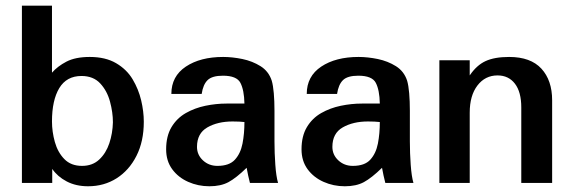

<svg xmlns="http://www.w3.org/2000/svg" viewBox="-20 -648 2041 680"><path d="M292 11.7Q249 11.7 216.3 -5.4Q183.6 -22.5 165 -49.8V0H57.6V-627.9H164.1V-390.6Q183.6 -413.1 215.3 -429.7Q247.1 -446.3 297.9 -446.3Q353.5 -446.3 391.1 -424.3Q428.7 -402.3 449.7 -367.2Q470.7 -332 480 -292.5Q489.3 -252.9 489.3 -216.8Q489.3 -147.5 463.4 -96.2Q437.5 -44.9 393.1 -16.6Q348.6 11.7 292 11.7ZM270.5 -60.5Q307.6 -60.5 331.5 -83Q355.5 -105.5 367.2 -140.6Q378.9 -175.8 379.9 -214.8Q379.9 -250 369.6 -288.1Q359.4 -326.2 335 -352.5Q310.5 -378.9 268.6 -378.9Q215.8 -378.9 189.9 -335.9Q164.1 -293 164.1 -217.8Q164.1 -181.6 174.3 -145Q184.6 -108.4 208 -84.5Q231.4 -60.5 270.5 -60.5Z M721.7 11.7Q681.6 11.7 646.5 -3.9Q611.3 -19.5 589.8 -48.8Q568.4 -78.1 568.4 -119.1Q568.4 -166 587.4 -197.8Q606.4 -229.5 638.2 -247.6Q669.9 -265.6 707.5 -273.4Q745.1 -281.2 782.2 -281.2H845.7Q844.7 -329.1 831.5 -354.5Q818.4 -379.9 769.5 -379.9Q731.4 -379.9 715.3 -364.3Q699.2 -348.6 694.3 -315.4H586.9Q586.9 -377.9 638.2 -412.1Q689.5 -446.3 770.5 -446.3Q802.7 -446.3 838.4 -439Q874 -431.6 902.8 -413.6Q931.6 -395.5 942.4 -362.3Q947.3 -345.7 949.7 -317.9Q952.1 -290 952.1 -255.9V-147.5Q952.1 -105.5 955.1 -64.5Q958 -23.4 964.8 0H865.2Q862.3 -10.7 858.9 -26.4Q855.5 -42 853.5 -53.7Q816.4 -17.6 789.1 -2.9Q761.7 11.7 721.7 11.7ZM750 -60.5Q792 -60.5 812 -82.5Q832 -104.5 838.9 -139.6Q845.7 -174.8 845.7 -215.8Q829.1 -217.8 803.7 -217.8Q751 -217.8 714.4 -196.8Q677.7 -175.8 677.7 -127.9Q677.7 -99.6 698.7 -80.1Q719.7 -60.5 750 -60.5Z M1201.2 11.7Q1161.1 11.7 1126 -3.9Q1090.8 -19.5 1069.3 -48.8Q1047.9 -78.1 1047.9 -119.1Q1047.9 -166 1066.9 -197.8Q1085.9 -229.5 1117.7 -247.6Q1149.4 -265.6 1187 -273.4Q1224.6 -281.2 1261.7 -281.2H1325.2Q1324.2 -329.1 1311 -354.5Q1297.9 -379.9 1249 -379.9Q1210.9 -379.9 1194.8 -364.3Q1178.7 -348.6 1173.8 -315.4H1066.4Q1066.4 -377.9 1117.7 -412.1Q1168.9 -446.3 1250 -446.3Q1282.2 -446.3 1317.9 -439Q1353.5 -431.6 1382.3 -413.6Q1411.1 -395.5 1421.9 -362.3Q1426.8 -345.7 1429.2 -317.9Q1431.6 -290 1431.6 -255.9V-147.5Q1431.6 -105.5 1434.6 -64.5Q1437.5 -23.4 1444.3 0H1344.7Q1341.8 -10.7 1338.4 -26.4Q1335 -42 1333 -53.7Q1295.9 -17.6 1268.6 -2.9Q1241.2 11.7 1201.2 11.7ZM1229.5 -60.5Q1271.5 -60.5 1291.5 -82.5Q1311.5 -104.5 1318.4 -139.6Q1325.2 -174.8 1325.2 -215.8Q1308.6 -217.8 1283.2 -217.8Q1230.5 -217.8 1193.8 -196.8Q1157.2 -175.8 1157.2 -127.9Q1157.2 -99.6 1178.2 -80.1Q1199.2 -60.5 1229.5 -60.5Z M1536.1 0V-434.6H1643.6V-380.9Q1668 -417 1699.7 -431.6Q1731.4 -446.3 1783.2 -446.3Q1859.4 -446.3 1897.5 -404.8Q1935.5 -363.3 1935.5 -293V0H1826.2V-267.6Q1826.2 -322.3 1803.7 -351.6Q1781.2 -380.9 1742.2 -380.9Q1698.2 -380.9 1670.9 -345.2Q1643.6 -309.6 1643.6 -249V0Z"/></svg>

Font: Padauk
Style: Bold
Weight: 700
Designer: Debbi Hosken, Becca Hirsbrunner Spalinger
Foundry: SIL International
Version: Version 5.003